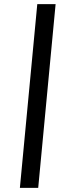

<svg xmlns="http://www.w3.org/2000/svg" viewBox="-20 -780 302 922"><path d="M75.5 122 159 -760H247L163.5 122Z"/></svg>

Font: Karla Medium
Style: Italic
Weight: 500
Italic angle: -8°
Designer: Jonathan Pinhorn
Version: Version 2.001